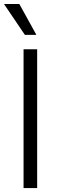

<svg xmlns="http://www.w3.org/2000/svg" viewBox="-36 -958 293 978"><path d="M153.3 0H84V-707H153.3ZM-15.6 -937.5H62.5L149.4 -780.3H90.8Z"/></svg>

Font: Pretendard JP Light
Style: Regular
Weight: 300
Designer: Base glyphs from Inter by Rasmus Andersson; Hangeul glyphs from Noto Sans CJK(Source Han Sans) by Jang Soo-young and Kan
Foundry: Kil Hyung-jin
Version: Version 1.309